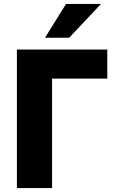

<svg xmlns="http://www.w3.org/2000/svg" viewBox="-20 -957 586 977"><path d="M66 0V-705H526V-557H245V0ZM209 -765 316 -937H494L332 -765Z"/></svg>

Font: Nunito Sans 10pt SemiCondensed Black
Style: Regular
Weight: 900
Width: 4
Designer: Vernon Adams
Foundry: Vernon Adams
Version: Version 3.101;gftools[0.9.27]